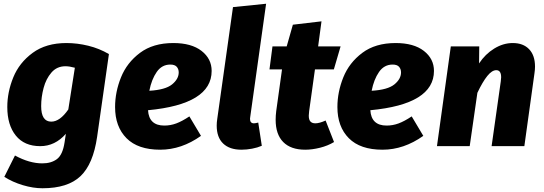

<svg xmlns="http://www.w3.org/2000/svg" viewBox="-20 -781 2905 1026"><path d="M562 -492 499 -50Q478 96 410 160.5Q342 225 207 225Q157 225 102 208.5Q47 192 3 164L60 50Q137 92 206 92Q254 92 284.5 69Q315 46 325 -20L332 -66Q274 0 195 0Q110 0 64.5 -56.5Q19 -113 19 -209Q19 -289 51 -367.5Q83 -446 154.5 -498.5Q226 -551 335 -551Q393 -551 452 -536.5Q511 -522 562 -492ZM200 -214Q200 -131 254 -131Q300 -131 345 -196L380 -419Q351 -427 330 -427Q284 -427 255 -393.5Q226 -360 213 -311Q200 -262 200 -214Z M771 -192Q776 -110 858 -110Q891 -110 922 -121.5Q953 -133 992 -159L1054 -55Q950 19 836 19Q717 19 656 -42.5Q595 -104 595 -209Q595 -289 626.5 -367.5Q658 -446 728 -498.5Q798 -551 906 -551Q1003 -551 1057 -509Q1111 -467 1111 -402Q1111 -224 771 -192ZM935 -394Q935 -412 924.5 -424Q914 -436 890 -436Q845 -436 817.5 -396.5Q790 -357 778 -296Q864 -301 899.5 -330Q935 -359 935 -394Z M1317 -155Q1316 -150 1316 -146Q1316 -122 1337 -122Q1344 -122 1360 -126L1379 -2Q1356 8 1327 13.5Q1298 19 1270 19Q1207 19 1172.5 -14Q1138 -47 1138 -110Q1138 -127 1141 -146L1225 -743L1402 -761Z M1720 -137 1765 -22Q1732 -2 1690 8.5Q1648 19 1611 19Q1534 19 1493.5 -22Q1453 -63 1453 -141Q1453 -163 1456 -187L1487 -410H1420L1436 -533H1512L1545 -649L1698 -667L1680 -533H1800L1764 -410H1663L1632 -187Q1630 -169 1630 -163Q1630 -141 1639 -131.5Q1648 -122 1665 -122Q1687 -122 1720 -137Z M1959 -192Q1964 -110 2046 -110Q2079 -110 2110 -121.5Q2141 -133 2180 -159L2242 -55Q2138 19 2024 19Q1905 19 1844 -42.5Q1783 -104 1783 -209Q1783 -289 1814.5 -367.5Q1846 -446 1916 -498.5Q1986 -551 2094 -551Q2191 -551 2245 -509Q2299 -467 2299 -402Q2299 -224 1959 -192ZM2123 -394Q2123 -412 2112.5 -424Q2102 -436 2078 -436Q2033 -436 2005.5 -396.5Q1978 -357 1966 -296Q2052 -301 2087.5 -330Q2123 -359 2123 -394Z M2839 -425Q2839 -409 2836 -389L2782 0H2607L2656 -346Q2658 -364 2658 -368Q2658 -406 2632 -406Q2609 -406 2584 -375Q2559 -344 2531 -285L2490 0H2315L2389 -533H2541L2540 -442Q2573 -492 2621 -521.5Q2669 -551 2720 -551Q2776 -551 2807.5 -518Q2839 -485 2839 -425Z"/></svg>

Font: Trujillo ExtraBold
Style: Italic
Weight: 800
Italic angle: -8°
Designer: Fira Sans original fonts by bBox Type GmbH, Carrois Corporate GbR, & Edenspiekermann AG / Changes by Cristiano Sobral
Foundry: Fira Sans original fonts by bBox Type GmbH, Carrois Corporate GbR, & Edenspiekermann AG / Changes by Cristiano Sobral
Version: Version 4.301;July 28, 2020;FontCreator 13.0.0.2655 64-bit